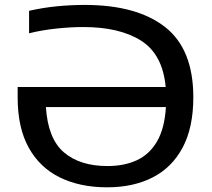

<svg xmlns="http://www.w3.org/2000/svg" viewBox="-20 -770 883 799"><path d="M426 9.5Q313 9.5 229.2 -31.5Q145.5 -72.5 99.5 -155.5Q53.5 -238.5 53.5 -364V-408H669.5Q657 -543.5 567.5 -600.5Q478 -657.5 326.5 -657.5Q275 -657.5 215.2 -651.2Q155.5 -645 101 -631.5V-725Q158 -738 216.5 -743.8Q275 -749.5 332.5 -749.5Q549.5 -749.5 667 -657.5Q784.5 -565.5 784.5 -365.5Q784.5 -239.5 740.2 -156.2Q696 -73 615.5 -31.8Q535 9.5 426 9.5ZM427 -79Q497 -79 549.5 -103.2Q602 -127.5 633.5 -181.5Q665 -235.5 670.5 -324.5H171Q179.5 -192.5 246.2 -135.8Q313 -79 427 -79Z"/></svg>

Font: Encode Sans Expanded Expanded Medium
Style: Regular
Weight: 500
Width: 7
Designer: Multiple Designers
Foundry: Impallari Type
Version: Version 3.000; ttfautohint (v1.8.3) -l 8 -r 50 -G 200 -x 14 